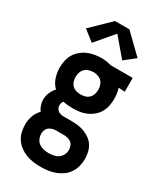

<svg xmlns="http://www.w3.org/2000/svg" viewBox="-241 -850 981 1159"><g transform="rotate(30 250.0 -270.5)"><path d="M250 223Q224 223 198.5 219.5Q173 216 149 207Q125 198 104 182.5Q83 167 68.5 145.5Q54 124 48 98.5Q42 73 42 47Q42 16 52.5 -13.5Q63 -43 85 -65Q74 -80 67.5 -98.5Q61 -117 61 -136Q61 -162 71 -185.5Q81 -209 98 -228Q73 -252 62 -285.5Q51 -319 51 -354Q51 -378 56 -402.5Q61 -427 73.5 -448Q86 -469 104.5 -485Q123 -501 145.5 -511Q168 -521 192.5 -525.5Q217 -530 241 -530Q257 -530 272.5 -528Q288 -526 303 -522L311 -520H464V-424L420 -426Q426 -409 428.5 -390.5Q431 -372 431 -354Q431 -330 426 -305.5Q421 -281 409 -260Q397 -239 378 -223Q359 -207 336.5 -197Q314 -187 290 -183.5Q266 -180 241 -180Q224 -180 207 -181.5Q190 -183 174 -187Q169 -181 166 -173Q163 -165 163 -157Q163 -147 167 -138Q171 -129 178 -123Q185 -117 194 -114Q203 -111 213 -110Q213 -110 213.5 -110Q214 -110 215 -110Q217 -110 220 -110Q223 -110 225 -110H275Q298 -110 321 -107Q344 -104 365.5 -95.5Q387 -87 406 -73Q425 -59 437 -39.5Q449 -20 454 3Q459 26 459 49Q459 75 452.5 100Q446 125 431.5 146.5Q417 168 396 183Q375 198 351 207Q327 216 301.5 219.5Q276 223 250 223ZM241 -276Q257 -276 272.5 -280.5Q288 -285 299 -296Q310 -307 315 -322.5Q320 -338 320 -354Q320 -369 315.5 -383.5Q311 -398 301.5 -409Q292 -420 277.5 -425.5Q263 -431 248 -432H241Q241 -432 240.5 -432Q240 -432 240 -432Q225 -432 209.5 -427Q194 -422 183 -411Q172 -400 167 -385Q162 -370 162 -354Q162 -338 167 -322.5Q172 -307 183 -296Q194 -285 209.5 -280.5Q225 -276 241 -276ZM250 127Q268 127 285.5 123.5Q303 120 317.5 110Q332 100 340 83.5Q348 67 348 49Q348 35 343 22Q338 9 327 0.5Q316 -8 302.5 -11Q289 -14 275 -14H225Q223 -14 221 -14Q219 -14 217 -14Q205 -13 193 -9Q181 -5 171.5 3Q162 11 158 23Q154 35 154 47Q154 65 161.5 82Q169 99 183 109Q197 119 215 123Q233 127 250 127ZM144 -580 70 -638 200 -764H300L430 -638L356 -580L250 -705Z"/></g></svg>

Font: Zed Mono
Style: Bold
Weight: 700
Monospace: yes
Designer: Belleve Invis
Foundry: Belleve Invis
Version: Version 1.0.0; ttfautohint (v1.8.4)